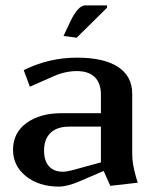

<svg xmlns="http://www.w3.org/2000/svg" viewBox="-20 -691 577 719"><path d="M380.9 -662.1 267.1 -549.8 217.8 -556.2 243.2 -609.9Q272 -670.9 299.8 -670.9H380.9ZM268.1 -475.1Q368.7 -475.1 421.9 -440.4Q475.1 -405.8 475.1 -339.8V-112.8Q475.1 -76.7 490.2 -24.9L496.1 -6.8L393.1 4.9L368.2 -50.8L280.8 -13.2Q232.4 7.8 201.2 7.8Q126 7.8 77.4 -31Q28.8 -69.8 28.8 -129.9Q28.8 -193.8 79.3 -230.5Q129.9 -267.1 210 -267.1H357.9V-336.9Q357.9 -379.9 334.7 -402.3Q311.5 -424.8 268.1 -424.8Q223.6 -424.8 179.2 -404.8L91.8 -366.2L68.8 -428.2Q162.6 -475.1 268.1 -475.1ZM357.9 -83V-216.8H238.8Q193.8 -216.8 169.4 -193.6Q145 -170.4 145 -127Q145 -88.9 163.3 -68.4Q181.6 -47.9 215.8 -47.9Q228.5 -47.9 252.9 -54.2Z"/></svg>

Font: Resagokr
Style: Bold
Weight: 600
Designer: gluk
Foundry: gluk
Version: Version 0.95